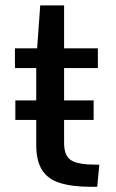

<svg xmlns="http://www.w3.org/2000/svg" viewBox="-20 -703 441 727"><path d="M38.1 -322.8H334.5V-249H38.1ZM117.2 -155.3V-445.3H36.6V-520H120.6L132.3 -682.6H222.7V-520H350.6V-445.3H222.7V-162.1Q222.7 -111.8 250 -95.7Q277.3 -79.6 340.8 -79.6H356L348.1 4.4H326.7Q253.4 4.4 207 -10.3Q160.6 -24.9 138.9 -59.8Q117.2 -94.7 117.2 -155.3Z"/></svg>

Font: Monda Medium
Style: Regular
Weight: 500
Designer: Vernon Adams
Foundry: Vernon Adams
Version: Version 2.200